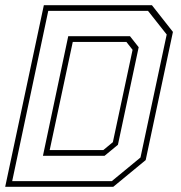

<svg xmlns="http://www.w3.org/2000/svg" viewBox="-32 -720 696 740"><path d="M-12 0 137 -700H553.5L634.5 -597L529.5 -103L404.5 0ZM159.5 -141.5H366L403 -172L479 -528L455 -558.5H248.5ZM15 -22H399L509.5 -113L610.5 -587L538.5 -678H154ZM133.5 -119.5 231 -580.5H469L502.5 -538L422.5 -162L371 -119.5Z"/></svg>

Font: Tourney Thin ExtraLight
Style: Italic
Weight: 250
Italic angle: -12°
Version: Version 1.015